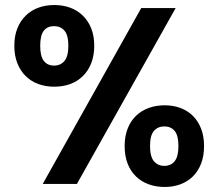

<svg xmlns="http://www.w3.org/2000/svg" viewBox="-20 -732 869 764"><path d="M37 -550Q37 -589 49 -619Q61 -649 82.5 -670Q104 -691 133 -701.5Q162 -712 196 -712Q230 -712 259 -701.5Q288 -691 309.5 -670Q331 -649 343 -619Q355 -589 355 -550Q355 -511 343 -480.5Q331 -450 309.5 -429Q288 -408 259 -397.5Q230 -387 196 -387Q162 -387 133 -397.5Q104 -408 82.5 -429Q61 -450 49 -480.5Q37 -511 37 -550ZM195 -628Q169 -628 154.5 -610Q140 -592 140 -550Q140 -508 154.5 -489.5Q169 -471 195 -471Q221 -471 236.5 -489.5Q252 -508 252 -550Q252 -592 236.5 -610Q221 -628 195 -628ZM542 -700H679L286 0H150ZM476 -151Q476 -190 488 -220.5Q500 -251 521.5 -271.5Q543 -292 572 -302.5Q601 -313 635 -313Q669 -313 697.5 -302.5Q726 -292 747 -271.5Q768 -251 780 -220.5Q792 -190 792 -151Q792 -111 780 -80.5Q768 -50 747 -29.5Q726 -9 697.5 1.5Q669 12 635 12Q601 12 572 1.5Q543 -9 521.5 -29.5Q500 -50 488 -80.5Q476 -111 476 -151ZM634 -229Q608 -229 592.5 -211Q577 -193 577 -151Q577 -109 592.5 -90.5Q608 -72 634 -72Q660 -72 675 -90.5Q690 -109 690 -151Q690 -193 675 -211Q660 -229 634 -229Z"/></svg>

Font: Poppins SemiBold
Style: Regular
Weight: 600
Designer: Ninad Kale (Devanagari), Jonny Pinhorn (Latin)
Foundry: Indian Type Foundry
Version: Version 3.002 2017